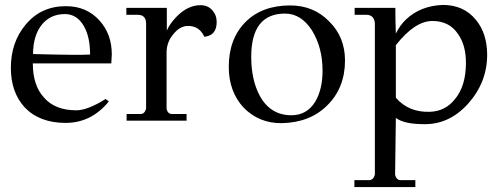

<svg xmlns="http://www.w3.org/2000/svg" viewBox="-20 -489 2038 778"><path d="M431 -232H113Q113 -144 157 -95Q202 -42 289 -42Q335 -42 408 -88L421 -78Q350 9 246 9Q140 9 80 -54Q24 -115 24 -214Q24 -317 83 -388Q145 -464 247 -464Q331 -464 383 -406Q433 -351 433 -269Q433 -258 431 -232ZM345 -268Q345 -340 320 -383Q292 -432 243 -432Q186 -432 151 -391Q114 -346 114 -270Q301 -265 345 -268Z M572 -50V-395Q571 -429 538 -429H492V-457H656V-365Q667 -392 697 -423Q742 -468 792 -468Q822 -468 840 -448Q858 -428 858 -400Q858 -345 808 -340Q788 -384 742 -384Q709 -384 682 -350Q655 -318 655 -276V-50Q658 -27 678 -27H736V0H493V-27H549Q567 -27 572 -50Z M1378 -244Q1378 -133 1306 -62Q1236 8 1121 10Q1030 11 967 -53Q907 -118 907 -218Q907 -331 974 -399Q1041 -467 1156 -467Q1251 -467 1314 -402Q1378 -339 1378 -244ZM1287 -202Q1287 -297 1244 -366Q1200 -434 1135 -434Q998 -434 998 -259Q998 -166 1032 -102Q1075 -22 1161 -22Q1224 -22 1258 -78Q1287 -128 1287 -202Z M1954 -267Q1954 -155 1876 -68Q1797 19 1690 14Q1617 13 1584 -11L1581 219Q1586 241 1604 241H1663V269H1416V241H1475Q1493 241 1499 219V-395Q1496 -429 1464 -429H1417V-457H1582Q1582 -402 1584 -353Q1600 -386 1625 -410Q1684 -466 1775 -469Q1859 -469 1908 -409Q1954 -354 1954 -267ZM1868 -235Q1868 -306 1836 -351Q1801 -404 1732 -404Q1661 -404 1584 -306V-93Q1636 -33 1722 -36Q1785 -38 1824 -88Q1868 -141 1868 -235Z"/></svg>

Font: GFS Didot
Style: Regular
Weight: 400
Designer: Takis Katsoulidis and George D. Matthiopoulos
Foundry: Takis Katsoulidis and George D. Matthiopoulos
Version: Version 1.0